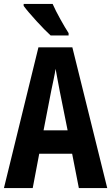

<svg xmlns="http://www.w3.org/2000/svg" viewBox="-20 -954 564 974"><path d="M247 -934H100V-924C126 -888 202 -805 237 -774H328V-786C307 -818 265 -892 247 -934ZM380 0H524L347 -714H175L0 0H146L179 -174H346ZM283 -492 323 -293H201L240 -494C246 -524 258 -576 262 -605C269 -569 273 -542 283 -492Z"/></svg>

Font: Noto Sans Gurmukhi UI ExtraCondensed
Style: Bold
Weight: 700
Width: 2
Designer: Jelle Bosma - Monotype Design Team
Foundry: Monotype Imaging Inc.
Version: Version 2.004